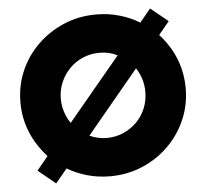

<svg xmlns="http://www.w3.org/2000/svg" viewBox="-49 -695 828 770"><g transform="rotate(-5 364.5 -310.0)"><path d="M364.6 13.2Q317.4 13.2 274 1Q230.6 -11.1 193.1 -33.3L146.5 22.9L76.4 -34.7L121.5 -89.6Q94.4 -118.8 74 -154.2Q53.5 -189.6 42.7 -229.5Q31.9 -269.4 31.9 -312.5Q31.9 -380.6 57.6 -439.6Q83.3 -498.6 129.2 -543.1Q175 -587.5 235.1 -612.8Q295.1 -638.2 364.6 -638.2Q412.5 -638.2 456.9 -625.7Q501.4 -613.2 538.9 -590.3L582.6 -643.1L652.8 -586.1L609.7 -534Q636.8 -504.9 656.6 -469.8Q676.4 -434.7 686.8 -395.1Q697.2 -355.6 697.2 -312.5Q697.2 -245.1 671.5 -186.1Q645.8 -127.1 600.3 -82.3Q554.9 -37.5 494.4 -12.2Q434 13.2 364.6 13.2ZM225.7 -213.9 436.8 -467.4Q420.8 -475.7 402.8 -479.9Q384.7 -484 364.6 -484Q329.2 -484 298.3 -470.8Q267.4 -457.6 244.1 -434Q220.8 -410.4 207.6 -379.2Q194.4 -347.9 194.4 -312.5Q194.4 -294.4 198.3 -277.1Q202.1 -259.7 209 -243.8Q216 -227.8 225.7 -213.9ZM364.6 -141Q400.7 -141 431.6 -154.5Q462.5 -168.1 485.8 -191.3Q509 -214.6 521.9 -245.8Q534.7 -277.1 534.7 -312.5Q534.7 -339.6 527.1 -363.9Q519.4 -388.2 505.6 -409L295.8 -156.2Q311.1 -149.3 328.8 -145.1Q346.5 -141 364.6 -141Z"/></g></svg>

Font: Afacad Flux ExtraBold
Style: Regular
Weight: 800
Designer: Kristian Moeller
Foundry: Dicotype
Version: Version 1.100